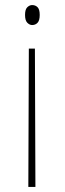

<svg xmlns="http://www.w3.org/2000/svg" viewBox="-20 -563 256 759"><path d="M118 -371 120 176H92L94 -371ZM107 -543Q120 -543 128.5 -534.5Q137 -526 137 -504Q137 -482 128.5 -473Q120 -464 107 -464Q97 -464 88 -473Q79 -482 79 -504Q79 -526 88 -534.5Q97 -543 107 -543Z"/></svg>

Font: Noto Serif Ethiopic ExtraCondensed Thin
Style: Regular
Weight: 100
Width: 2
Designer: Monotype Design Team
Foundry: Monotype Imaging Inc.
Version: Version 2.102; ttfautohint (v1.8.4.7-5d5b)